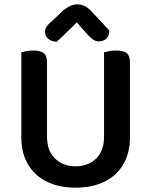

<svg xmlns="http://www.w3.org/2000/svg" viewBox="-20 -847 695 882"><path d="M327 15Q249 15 193 -13.5Q137 -42 107.5 -94Q78 -146 78 -215V-288H196V-220Q196 -153 233.5 -118Q271 -83 327 -83Q384 -83 421 -118Q458 -153 458 -220V-288H577V-215Q577 -146 547.5 -94Q518 -42 462 -13.5Q406 15 327 15ZM196 -253H78V-607Q85 -609 101 -612Q117 -615 133 -615Q166 -615 181 -603Q196 -591 196 -559ZM577 -252H458V-607Q466 -609 481.5 -612Q497 -615 513 -615Q547 -615 562 -603Q577 -591 577 -559ZM333 -744Q313 -725 289.5 -701.5Q266 -678 240 -655Q217 -656 202 -668.5Q187 -681 187 -700Q187 -716 195.5 -727Q204 -738 222 -753L269 -798Q304 -827 334 -827Q354 -827 369 -819.5Q384 -812 400 -795L482 -707Q482 -683 469 -670Q456 -657 434 -657Q419 -657 406.5 -666Q394 -675 376 -695Z"/></svg>

Font: BalooTamma2SemiBold
Style: Regular
Weight: 600
Designer: Divya Kowshik, Shuchita Grover and Ek Type
Foundry: Ek Type
Version: Version 1.700